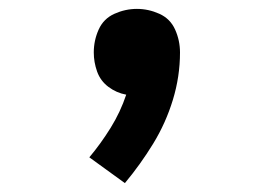

<svg xmlns="http://www.w3.org/2000/svg" viewBox="-20 -207 616 432"><path d="M261 205Q296 163 324.5 116.5Q353 70 369 17.5Q385 -35 385 -89Q385 -116 374 -140.5Q363 -165 338.5 -176Q314 -187 288 -187Q262 -187 237.5 -176Q213 -165 202 -140.5Q191 -116 191 -89Q191 -67 198.5 -46Q206 -25 224 -11.5Q242 2 264 6Q251 45 229 80.5Q207 116 181 147Z"/></svg>

Font: Iosevka Sparkle
Style: Bold
Weight: 700
Designer: Belleve Invis
Foundry: Belleve Invis
Version: Version 4.5.0; ttfautohint (v1.8.3)